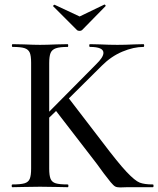

<svg xmlns="http://www.w3.org/2000/svg" viewBox="-20 -818 692 839"><path d="M648 0H536L505 1Q491 1 483.5 -3Q476 -7 463.5 -22Q451 -37 433 -61Q407 -98 370 -145L225 -333L195 -304V-81Q195 -51 201 -36.5Q207 -22 223.5 -17Q240 -12 276 -12Q279 -12 279 -6Q279 0 276 0Q244 0 226 -1L155 -2L85 -1Q66 0 34 0Q31 0 31 -6Q31 -12 34 -12Q70 -12 87 -17Q104 -22 110 -36.5Q116 -51 116 -81V-544Q116 -574 110 -588Q104 -602 87.5 -607.5Q71 -613 35 -613Q32 -613 32 -619Q32 -625 35 -625L85 -624Q129 -622 155 -622Q183 -622 227 -624L276 -625Q278 -625 278 -619Q278 -613 276 -613Q241 -613 224 -607Q207 -601 201 -586.5Q195 -572 195 -542V-330L400 -537Q432 -568 432 -587Q432 -613 373 -613Q370 -613 370 -619Q370 -625 373 -625L417 -624Q457 -622 493 -622Q529 -622 567 -624L607 -625Q610 -625 610 -619Q610 -613 607 -613Q564 -613 515 -592.5Q466 -572 425 -531L281 -388L426 -199Q497 -105 533.5 -66.5Q570 -28 590.5 -20Q611 -12 648 -12Q651 -12 651 -6Q651 0 648 0ZM213 -790Q212 -790 212 -790.5Q212 -791 212 -791Q212 -793 214.5 -795.5Q217 -798 219 -797L328 -746L436 -798Q438 -799 440.5 -795.5Q443 -792 441 -791L339 -687Q335 -683 328 -683Q320 -683 316 -687Z"/></svg>

Font: Cormorant SC Medium
Style: Regular
Weight: 500
Designer: Christian Thalmann (Catharsis Fonts)
Version: Version 3.000